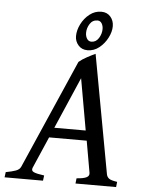

<svg xmlns="http://www.w3.org/2000/svg" viewBox="-78 -898 702 943"><g transform="rotate(5 273.5 -426.0)"><path d="M202.6 -263.7H357.4L312.5 -517.6ZM366.7 -214.4H181.2L113.8 -59.1Q107.4 -43.9 121.8 -37.4Q136.2 -30.8 173.3 -25.9L169.9 0H-19.5L-16.1 -25.9Q15.1 -31.7 33.2 -38.3Q51.3 -44.9 57.6 -59.1L292.5 -596.2Q309.1 -610.4 332.8 -623Q356.4 -635.7 373 -643.1L480 -59.1Q482.4 -45.9 492.4 -38.1Q502.4 -30.3 533.2 -25.9L530.3 0H330.1L333 -25.9Q367.7 -28.3 382.3 -35.9Q397 -43.5 394 -59.1ZM445.3 -785.2Q445.3 -757.8 429.9 -728Q414.6 -698.2 388.9 -677.7Q363.3 -657.2 331.5 -657.2Q303.2 -657.2 286.4 -676.5Q269.5 -695.8 269.5 -721.2Q269.5 -750.5 284.7 -780.8Q299.8 -811 325.7 -831.3Q351.6 -851.6 383.3 -851.6Q411.6 -851.6 428.5 -832.3Q445.3 -813 445.3 -785.2ZM396.5 -767.1Q396.5 -783.2 389.2 -795.2Q381.8 -807.1 368.2 -807.1Q343.8 -807.1 330.6 -786.1Q317.4 -765.1 317.4 -742.2Q317.4 -725.1 325.2 -712.9Q333 -700.7 346.7 -700.7Q369.6 -700.7 383.1 -722.2Q396.5 -743.7 396.5 -767.1Z"/></g></svg>

Font: Gentium Book Plus
Style: Italic
Weight: 400
Italic angle: -8°
Designer: Victor Gaultney, Annie Olsen, Iska Routamaa, Becca Hirsbrunner
Foundry: SIL International
Version: Version 6.101